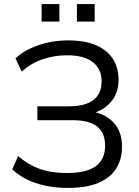

<svg xmlns="http://www.w3.org/2000/svg" viewBox="-20 -912 680 941"><path d="M312 9Q252 9 201.5 -2Q151 -13 110 -33.5Q69 -54 40 -82L69 -147Q117 -105 174 -84.5Q231 -64 307 -64Q404 -64 449.5 -97.5Q495 -131 495 -197Q495 -262 455.5 -292.5Q416 -323 335 -323H163V-391H319Q398 -391 438 -422Q478 -453 478 -513Q478 -573 435.5 -607Q393 -641 308 -641Q245 -641 188.5 -621.5Q132 -602 86 -561L56 -626Q87 -655 128.5 -674.5Q170 -694 217 -704Q264 -714 314 -714Q397 -714 451.5 -690Q506 -666 533.5 -623Q561 -580 561 -521Q561 -455 522.5 -411Q484 -367 418 -353V-367Q492 -358 535 -313Q578 -268 578 -194Q578 -131 549 -85.5Q520 -40 461.5 -15.5Q403 9 312 9ZM357 -806V-892H444V-806ZM184 -806V-892H271V-806Z"/></svg>

Font: NunitoSans1
Style: Book
Weight: 400
Designer: Vernon Adams
Foundry: Vernon Adams
Version: Version 3.101;gftools[0.9.27]